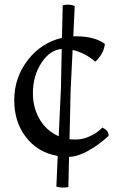

<svg xmlns="http://www.w3.org/2000/svg" viewBox="-20 -671 540 843"><path d="M285.2 -59.6Q294.9 -58.6 314.5 -58.6Q354 -58.6 396.5 -84.5Q415.5 -96.2 429.2 -110.8Q457 -98.6 457 -74.7Q380.9 -5.4 313 13.7Q297.9 17.6 283.2 17.6L280.3 150.4Q251 155.8 227.5 148.4L233.4 13.7Q145 -1.5 92.8 -70.3Q42.5 -136.2 42.5 -231.4Q42.5 -330.6 102.5 -407.7Q160.6 -482.9 252 -504.9L255.4 -647.5Q281.7 -654.8 308.1 -645L301.8 -511.2Q304.2 -511.7 306.6 -511.7H312Q395 -511.7 440.4 -478.5Q438 -453.6 425.3 -432.9Q412.6 -412.1 397.9 -400.4Q355.5 -438 298.8 -451.7L290 -272.5ZM247.6 -285.2 251 -456.1Q198.2 -451.2 161.6 -394.5Q124.5 -337.4 124.5 -262.2Q124.5 -193.4 158.2 -140.6Q187.5 -95.2 237.8 -72.8Z"/></svg>

Font: Trykker
Style: Regular
Weight: 400
Designer: Magnus Gaarde
Foundry: Magnus Gaarde
Version: Version 1.001